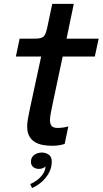

<svg xmlns="http://www.w3.org/2000/svg" viewBox="-20 -726 518 968"><path d="M243.5 9Q220.5 9 198.2 5.2Q176 1.5 157.5 -9Q139 -19.5 128 -38.8Q117 -58 117 -88.5Q117 -105.5 120.8 -127.2Q124.5 -149 130.5 -176.5L187.5 -441H60L79 -531H149.5Q170 -531 182 -533.5Q194 -536 201 -543.2Q208 -550.5 212.8 -566Q217.5 -581.5 222.5 -607.5L243.5 -706.5H352L315.5 -531H477.5L458 -441H296L246 -205.5Q239.5 -175 235.8 -154.5Q232 -134 232 -120.5Q232 -101.5 240.2 -91.2Q248.5 -81 270 -81Q285 -81 301.2 -83.5Q317.5 -86 324.5 -89L306 -0.5Q296 3 280.2 6Q264.5 9 243.5 9ZM176.5 125.5Q158.5 125.5 147.2 115.8Q136 106 136 90Q136 66.5 153 54.8Q170 43 191.5 43Q209 43 225 53.2Q241 63.5 241 89Q241 119 226.8 145.2Q212.5 171.5 190 191.2Q167.5 211 141.5 222L132.5 202Q147.5 196 165 183.5Q182.5 171 195.5 153Q208.5 135 209.5 112Q206 118 196.5 121.8Q187 125.5 176.5 125.5Z"/></svg>

Font: Epilogue Medium
Style: Italic
Weight: 500
Italic angle: -12°
Designer: Tyler Finck
Foundry: Etcetera Type Co
Version: Version 2.112